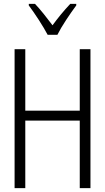

<svg xmlns="http://www.w3.org/2000/svg" viewBox="-20 -967 540 987"><path d="M55 0V-714H110V-398H390V-714H445V0H390V-347H110V0ZM225 -788Q207 -822 179.5 -864.5Q152 -907 128 -939V-947H160Q181 -925 205 -895Q229 -865 250 -837Q272 -867 293 -892.5Q314 -918 341 -947H372V-939Q348 -907 320 -864.5Q292 -822 275 -788Z"/></svg>

Font: Noto Sans Mono ExtraCondensed Light
Style: Regular
Weight: 300
Width: 2
Designer: Monotype Design Team
Foundry: Monotype Imaging Inc.
Version: Version 2.014; ttfautohint (v1.8.4.7-5d5b)